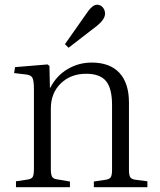

<svg xmlns="http://www.w3.org/2000/svg" viewBox="-20 -784 668 804"><path d="M267.1 -584 252 -599.1 350.1 -738.8Q369.6 -764.2 386.2 -764.2Q401.4 -764.2 410.6 -752.9Q419.9 -741.7 419.9 -727.1Q419.9 -703.6 387.2 -676.8ZM46.9 0V-24.9L96.2 -32.2Q112.3 -34.7 117.2 -43.5Q122.1 -52.2 122.1 -79.1V-410.2Q122.1 -446.3 115.7 -458.3Q109.4 -470.2 87.9 -472.2L39.1 -478L43 -502.9L179.2 -514.2L187 -507.8L189 -417H190.9Q216.3 -466.8 262.7 -494.4Q309.1 -522 363.8 -522Q439.9 -522 480 -479Q520 -436 520 -354V-71.8Q520 -49.8 525.9 -41.3Q531.7 -32.7 550.8 -30.8L597.2 -24.9V0H373V-23.9L418.9 -30.8Q437.5 -32.7 443.4 -41.3Q449.2 -49.8 449.2 -73.2V-344.2Q449.2 -413.6 424.1 -444.3Q398.9 -475.1 340.8 -475.1Q275.9 -475.1 234.4 -434.6Q192.9 -394 192.9 -329.1V-76.2Q192.9 -53.2 198 -44.2Q203.1 -35.2 217.8 -33.2L272.9 -23.9V0Z"/></svg>

Font: Literata Light
Style: Regular
Weight: 300
Designer: Latin by Veronika Burian and Jose Scaglione. Greek by Irene Vlachou. Cyrillic by Vera Evstafieva.
Foundry: TypeTogether
Version: Version 3.021